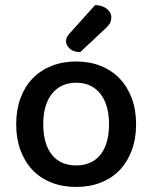

<svg xmlns="http://www.w3.org/2000/svg" viewBox="-20 -725 602 759"><path d="M518 -234Q518 -177 501 -131Q484 -85 453.5 -53Q423 -21 379 -3.5Q335 14 281 14Q227 14 183 -3.5Q139 -21 108.5 -53Q78 -85 61 -131Q44 -177 44 -234Q44 -291 61 -337Q78 -383 109 -415Q140 -447 184 -464.5Q228 -482 281 -482Q334 -482 378 -464.5Q422 -447 453 -414.5Q484 -382 501 -336.5Q518 -291 518 -234ZM281 -398Q221 -398 186 -355Q151 -312 151 -234Q151 -156 185 -113.5Q219 -71 281 -71Q343 -71 377 -113.5Q411 -156 411 -234Q411 -311 376.5 -354.5Q342 -398 281 -398ZM356 -705Q386 -704 403 -689.5Q420 -675 420 -658Q420 -641 413 -630.5Q406 -620 389 -605L297 -519Q271 -519 256 -532.5Q241 -546 241 -562Q241 -572 245.5 -580Q250 -588 258 -596Z"/></svg>

Font: Baloo Paaji 2 Medium
Style: Regular
Weight: 500
Designer: Shuchita Grover, Noopur Datye and Ek Type
Foundry: Ek Type
Version: Version 1.640;hotconv 1.0.111;makeotfexe 2.5.65597; ttfautoh